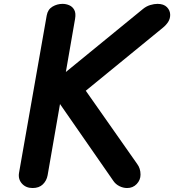

<svg xmlns="http://www.w3.org/2000/svg" viewBox="-20 -948 878 968"><path d="M621 0Q601 0 582 -9.5Q563 -19 551.5 -36L282.5 -423.5L220 -64Q215 -37 196 -18.5Q177 0 144.5 0Q110.5 0 90.5 -22.5Q70.5 -45 76 -77L215.5 -870Q221 -900.5 244.5 -914.5Q268 -928.5 295.5 -928.5Q313 -928.5 329.2 -921.5Q345.5 -914.5 354.5 -898Q363.5 -881.5 358.5 -853L312 -585L700.5 -902.5Q717.5 -916.5 737.2 -922.5Q757 -928.5 774 -928.5Q805.5 -928.5 821.8 -911.8Q838 -895 838 -873Q838 -853.5 827.8 -837.5Q817.5 -821.5 801.5 -808.5L412.5 -490.5L671.5 -121.5Q688.5 -99 688.5 -67.5Q688.5 -40.5 669.2 -20.2Q650 0 621 0Z"/></svg>

Font: Edu VIC WA NT Hand Pre
Style: Regular
Weight: 400
Designer: Tina and Corey Anderson, Eben Sorkin, Mirko Velimirovic
Foundry: Google for Education
Version: Version 1.000